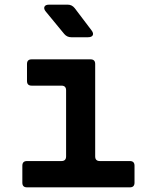

<svg xmlns="http://www.w3.org/2000/svg" viewBox="-20 -805 640 825"><path d="M96 0Q76 0 76 -20V-93Q76 -113 96 -113H244Q264 -113 264 -133V-417Q264 -437 244 -437H116Q96 -437 96 -457V-530Q96 -550 116 -550H369Q389 -550 389 -530V-133Q389 -113 409 -113H538Q558 -113 558 -93V-20Q558 0 538 0ZM286 -645Q268 -645 256 -659L177 -755Q167 -767 171 -776Q175 -785 191 -785H271Q289 -785 301 -770L373 -675Q383 -662 378.5 -653.5Q374 -645 358 -645Z"/></svg>

Font: Pitagon Sans Mono
Style: Bold
Weight: 700
Monospace: yes
Designer: Travis Tran
Foundry: Pitagon
Version: Version 1.001; ttfautohint (v1.8.4.7-5d5b);gftools[0.9.26]